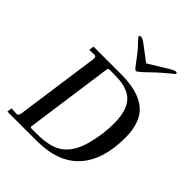

<svg xmlns="http://www.w3.org/2000/svg" viewBox="-230 -948 1073 1073"><g transform="rotate(45 306.5 -412.0)"><path d="M65 -27Q77 -27 81 -49L151 -548V-553Q151 -570 137 -569L98 -567L102 -597H320Q456 -597 522 -541.5Q588 -486 588 -362Q588 -187 503.5 -93.5Q419 0 248 0H18L22 -29ZM464 -202Q487 -289 487 -373Q487 -477 443 -523Q399 -569 300 -569H256Q245 -569 244 -556L172 -41L171 -37Q171 -28 180 -28H224Q333 -28 386.5 -70Q440 -112 464 -202ZM340 -693 304 -741Q285 -766 255 -796Q239 -813 239 -816Q239 -824 252 -824Q262 -824 279 -812L376 -739L496 -812Q518 -824 525 -824Q536 -824 536 -817Q536 -813 509 -792Q466 -756 450 -741L400 -693Q372 -668 366 -668Q358 -668 340 -693Z"/></g></svg>

Font: Unna
Style: Italic
Weight: 400
Italic angle: -8.05°
Designer: Jorge de Buen Unna
Foundry: Omnibus-Type
Version: Version 2.008